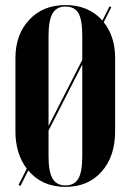

<svg xmlns="http://www.w3.org/2000/svg" viewBox="-20 -729 515 759"><path d="M41 -210V-499Q41 -592.8 95.7 -650.9Q150.4 -709 238.8 -709Q330.1 -709 384.8 -647.9L413.1 -704.1L419.9 -700.2L390.1 -641.1Q435.1 -585 435.1 -499V-210Q435.1 -110.4 381.6 -50.3Q328.1 9.8 238.8 9.8Q146 9.8 91.8 -55.2L61 5.9L53.2 2L85.9 -62Q41 -121.6 41 -210ZM171.9 -587.9V-231L305.2 -492.2V-587.9Q305.2 -650.9 290 -677Q274.9 -703.1 238.8 -703.1Q203.6 -703.1 187.7 -675.8Q171.9 -648.4 171.9 -587.9ZM171.9 -212.9V-110.8Q171.9 -50.3 187.7 -23.2Q203.6 3.9 238.8 3.9Q273.9 3.9 289.6 -22.7Q305.2 -49.3 305.2 -110.8V-474.1Z"/></svg>

Font: Moniqa Black Display
Style: Regular
Weight: 900
Designer: Rajesh Rajput
Foundry: Rajesh Rajput
Version: Version 1.000